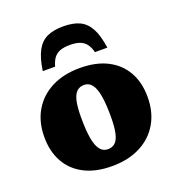

<svg xmlns="http://www.w3.org/2000/svg" viewBox="-129 -799 846 919"><g transform="rotate(-20 294.0 -339.5)"><path d="M295.5 -68Q317.5 -68 332.2 -81Q347 -94 354.2 -125.2Q361.5 -156.5 361.5 -211Q361.5 -274.5 354.5 -315.5Q347.5 -356.5 332.2 -376.5Q317 -396.5 292 -396.5Q270.5 -396.5 255.8 -383.5Q241 -370.5 233.5 -339.5Q226 -308.5 226 -253.5Q226 -190.5 233 -149.2Q240 -108 255.5 -88Q271 -68 295.5 -68ZM287 15Q205 15 147.2 -14.5Q89.5 -44 59 -98.2Q28.5 -152.5 28.5 -226Q28.5 -303 62 -360Q95.5 -417 156.5 -448.2Q217.5 -479.5 300.5 -479.5Q383 -479.5 440.5 -450Q498 -420.5 528.5 -366.5Q559 -312.5 559 -238.5Q559 -162 525.8 -105Q492.5 -48 431.5 -16.5Q370.5 15 287 15ZM294 -599.5Q263 -599.5 243 -591.8Q223 -584 211.2 -567.8Q199.5 -551.5 192.5 -526H129.5Q139 -590.5 158.8 -627Q178.5 -663.5 211.5 -678.8Q244.5 -694 294 -694Q344 -694 376.8 -678.8Q409.5 -663.5 429.5 -627Q449.5 -590.5 458.5 -526H395.5Q389 -551.5 377 -567.8Q365 -584 345 -591.8Q325 -599.5 294 -599.5Z"/></g></svg>

Font: Newsreader ExtraBold
Style: Regular
Weight: 800
Designer: Hugues Gentile
Foundry: Production Type
Version: Version 1.003